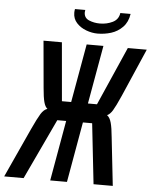

<svg xmlns="http://www.w3.org/2000/svg" viewBox="-94 -954 805 1004"><g transform="rotate(5 308.5 -452.0)"><path d="M160.5 -371.5Q148 -381 141.5 -405.8Q135 -430.5 131 -479L109 -725H205.5L232.5 -418H281L335.5 -725H423.5L369 -418H416.5L551.5 -725H651L542 -474Q516.5 -416.5 502.8 -394.2Q489 -372 474 -366Q489 -355 496.2 -328.5Q503.5 -302 508 -253L536 0H435L400 -317H351.5L295.5 0H207.5L263.5 -317H217L68 0H-34L84.5 -259Q111.5 -317.5 126.5 -341.5Q141.5 -365.5 160.5 -371.5ZM256.5 -884.5Q256.5 -894.5 258.5 -904H312.5Q311 -897.5 311 -891.5Q311 -862.5 337.2 -851.2Q363.5 -840 394.5 -840Q431 -840 461.5 -855Q492 -870 496.5 -904H550.5Q544 -860.5 518.2 -834.2Q492.5 -808 458 -797.2Q423.5 -786.5 387 -786.5Q357.5 -786.5 327.2 -797.8Q297 -809 276.8 -831Q256.5 -853 256.5 -884.5Z"/></g></svg>

Font: JuliaMono Italic
Style: Regular
Weight: 400
Italic angle: -9°
Monospace: yes
Designer: cormullion
Foundry: corm
Version: Version 0.049; ttfautohint (v1.8.4)